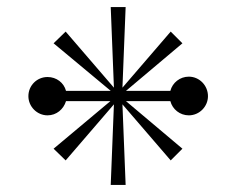

<svg xmlns="http://www.w3.org/2000/svg" viewBox="-20 -651 666 541"><path d="M512 -435C487 -435 466 -418 460 -395H335L494 -529L461 -562L325 -404L334 -631H292L301 -404L165 -562L131 -529L292 -395H166C160 -418 139 -434 114 -434C84 -434 60 -410 60 -380C60 -351 84 -326 114 -326C139 -326 159 -343 166 -366H291L131 -232L165 -199L301 -357L292 -130H334L325 -357L461 -199L494 -232L335 -366H460C466 -343 487 -326 512 -326C542 -326 566 -351 566 -380C566 -410 542 -435 512 -435Z"/></svg>

Font: Beautique Display
Style: Bold
Weight: 700
Designer: Nhat-Quang Ngo
Version: Version 1.100;Glyphs 3.2.3 (3260)